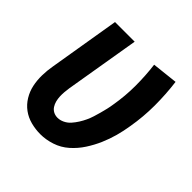

<svg xmlns="http://www.w3.org/2000/svg" viewBox="-146 -641 767 767"><g transform="rotate(45 237.5 -257.0)"><path d="M188 8Q160 8 133.5 1Q107 -6 86 -21.5Q65 -37 51 -60Q37 -83 31.5 -109Q26 -135 26.5 -163Q27 -191 32 -219L82 -520H193L140 -204Q138 -191 137 -178.5Q136 -166 136.5 -154Q137 -142 140 -130Q143 -118 149.5 -108Q156 -98 166.5 -92.5Q177 -87 190 -87Q204 -87 218.5 -94Q233 -101 243.5 -113Q254 -125 262.5 -138.5Q271 -152 277.5 -166Q284 -180 288.5 -194.5Q293 -209 297 -223.5Q301 -238 304.5 -253Q308 -268 310 -282Q320 -340 320 -397.5Q320 -455 313 -510L422 -522Q430 -460 430 -396.5Q430 -333 419 -269Q414 -237 405.5 -206Q397 -175 384 -145Q371 -115 352.5 -86.5Q334 -58 308.5 -35.5Q283 -13 251 -2.5Q219 8 188 8Z"/></g></svg>

Font: Iosevka QP
Style: Bold Italic
Weight: 700
Italic angle: -9°
Designer: Belleve Invis
Foundry: Belleve Invis
Version: Version 20.0.0; ttfautohint (v1.8.4)